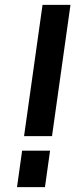

<svg xmlns="http://www.w3.org/2000/svg" viewBox="-20 -770 331 790"><path d="M79 -210 155 -750H270L194 -210ZM50 0 71 -150H186L165 0Z"/></svg>

Font: Mohave SemiBold
Style: Italic
Weight: 600
Italic angle: -8°
Designer: Gumpita Rahayu
Foundry: Tokotype
Version: Version 2.003